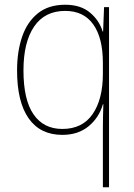

<svg xmlns="http://www.w3.org/2000/svg" viewBox="-20 -651 564 810"><path d="M414 -106Q414 -125 414.5 -156Q415 -187 416 -211H414Q398 -155 354 -118.5Q310 -82 243 -82Q150 -82 101 -151.5Q52 -221 52 -354Q52 -434 73.5 -496.5Q95 -559 140 -595Q185 -631 255 -631Q320 -631 359.5 -598Q399 -565 413 -518H415L419 -621H440V139H414ZM243 -107Q328 -107 371 -170Q414 -233 414 -339V-386Q414 -491 373.5 -548Q333 -605 255 -605Q169 -605 124 -539Q79 -473 79 -354Q79 -230 121.5 -168.5Q164 -107 243 -107Z"/></svg>

Font: Noto Sans Telugu UI SemiCondensed Thin
Style: Regular
Weight: 100
Width: 4
Designer: Jelle Bosma - Monotype Design Team
Foundry: Monotype Imaging Inc.
Version: Version 2.005; ttfautohint (v1.8.4.7-5d5b)